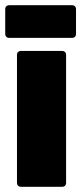

<svg xmlns="http://www.w3.org/2000/svg" viewBox="-44 -715 311 735"><path d="M-9 -570H232C241 -570 247 -576 247 -585V-680C247 -689 241 -695 232 -695H-9C-18 -695 -24 -689 -24 -680V-585C-24 -576 -18 -570 -9 -570ZM36 0H194C203 0 209 -6 209 -15V-505C209 -514 203 -520 194 -520H36C27 -520 21 -514 21 -505V-15C21 -6 27 0 36 0Z"/></svg>

Font: Barlow Semi Condensed Black
Style: Regular
Weight: 900
Width: 4
Designer: Jeremy Tribby
Foundry: Tribby Type
Version: Version 1.408;PS 001.408;hotconv 1.0.88;makeotf.lib2.5.64775